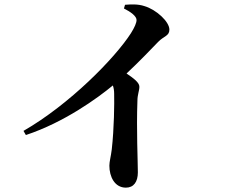

<svg xmlns="http://www.w3.org/2000/svg" viewBox="-20 -813 1040 883"><path d="M550 -774C580 -759 608 -739 608 -721C608 -708 599 -687 582 -660C508 -545 300 -333 88 -211L99 -192C275 -250 429 -362 499 -420C503 -409 505 -396 505 -381C506 -337 505 -224 494 -126C490 -93 483 -70 483 -51C483 -1 507 50 559 50C595 50 614 23 614 -20C614 -71 607 -215 612 -349C612 -378 621 -396 621 -414C621 -433 596 -452 562 -475C622 -531 672 -584 707 -620C734 -648 759 -647 759 -677C759 -713 699 -769 644 -785C614 -795 582 -793 555 -791Z"/></svg>

Font: Noto Serif CJK JP
Style: Bold
Weight: 700
Designer: Ryoko NISHIZUKA 西塚涼子 (kana & ideographs); Frank Grießhammer (Latin, Greek & Cyrillic); Wenlong ZHANG 张文龙 (bopomofo); San
Foundry: Adobe Systems Incorporated
Version: Version 1.000;PS 1;hotconv 16.6.53;makeotf.lib2.5.65590